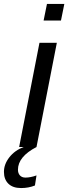

<svg xmlns="http://www.w3.org/2000/svg" viewBox="-81 -745 346 973"><path d="M228 -641H140L157 -725H245ZM104 0H16L119 -528H207ZM26 208Q-16 208 -38.5 186Q-61 164 -61 126Q-61 87 -33.5 52Q-6 17 39 0H104Q10 49 10 115Q10 133 20 144Q30 155 48 155Q73 155 104 144L96 195Q64 208 26 208Z"/></svg>

Font: Libra Sans
Style: Italic
Weight: 400
Italic angle: -12°
Foundry: Context Ltd
Version: Version 1.002